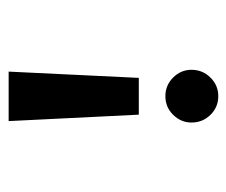

<svg xmlns="http://www.w3.org/2000/svg" viewBox="-62 -342 549 466"><g transform="rotate(90 213.0 -108.5)"><path d="M276.9 -298.3Q276.9 -272.9 258.3 -253.9Q239.7 -234.9 212.9 -234.9Q186.5 -234.9 167.7 -253.7Q148.9 -272.5 148.9 -298.3Q148.9 -325.2 167.7 -344.2Q186.5 -363.3 212.9 -363.3Q239.7 -363.3 258.3 -344.2Q276.9 -325.2 276.9 -298.3ZM273.4 145.5H153.3L168.5 -170.4H257.8Z"/></g></svg>

Font: Amiri Typewriter
Style: Bold
Weight: 700
Monospace: yes
Designer: Khaled Hosny
Version: Version 1.1